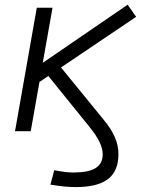

<svg xmlns="http://www.w3.org/2000/svg" viewBox="-20 -550 626 805"><path d="M296.9 234.4C419.9 234.4 476.6 190.9 476.6 95.7C476.6 49.8 458 4.4 416 -46.4L235.8 -267.1L550.8 -479.5L515.1 -530.3L159.2 -286.6L200.2 -517.6H134.3L43 0H108.9L145.5 -206.5L182.6 -231.4L355.5 -17.6C393.1 29.3 410.6 64.9 410.6 96.7C410.6 149.4 371.6 173.3 287.1 173.3C264.6 173.3 242.2 170.4 207.5 163.6L191.4 224.1C238.8 231.9 269 234.4 296.9 234.4Z"/></svg>

Font: Cascadia Mono PL Light
Style: Italic
Weight: 300
Italic angle: -10°
Monospace: yes
Designer: Aaron Bell
Foundry: Saja Typeworks
Version: Version 2404.023